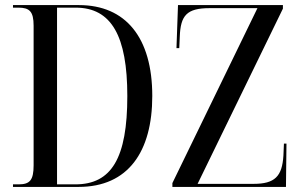

<svg xmlns="http://www.w3.org/2000/svg" viewBox="-20 -734 1182 754"><path d="M31 0H289C483 0 578 -138 578 -357C578 -586 474 -714 290 -714H31V-704H52C96 -704 112 -689 112 -633V-85C112 -26 97 -10 53 -10H31ZM657 0H1103L1105 -170H1095L1093 -123C1088 -41 1059 -12 976 -12H756L1091 -700V-714H679L673 -545H684L686 -590C689 -673 713 -702 803 -702H991L657 -15ZM276 -10H204V-704H277C418 -704 480 -592 480 -357C480 -113 418 -10 276 -10Z"/></svg>

Font: Noto Serif Display Condensed
Style: Regular
Weight: 400
Width: 3
Designer: Monotype Design Team
Foundry: Monotype Imaging Inc.
Version: Version 2.009